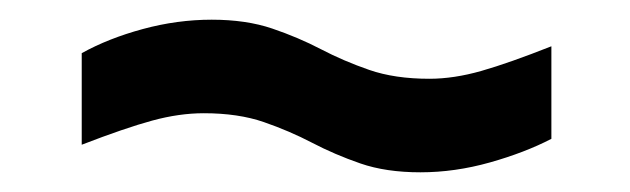

<svg xmlns="http://www.w3.org/2000/svg" viewBox="-20 -449 640 195"><path d="M407 -274Q372 -274 346 -283Q320 -292 297 -304Q274 -316 248 -325Q222 -334 187 -334Q162 -334 134.5 -326.5Q107 -319 63 -302V-395Q90 -410 125 -419.5Q160 -429 195 -429Q230 -429 256.5 -420Q283 -411 306 -399Q329 -387 355 -378Q381 -369 416 -369Q441 -369 469 -377Q497 -385 540 -402V-308Q513 -294 477.5 -284Q442 -274 407 -274Z"/></svg>

Font: SUSE SemiBold
Style: Regular
Weight: 600
Designer: Rene Bieder
Foundry: SUSE
Version: Version 1.000